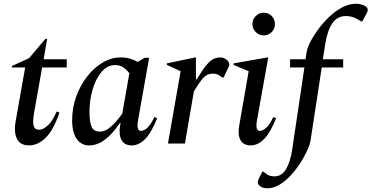

<svg xmlns="http://www.w3.org/2000/svg" viewBox="-20 -770 1993 1030"><path d="M136 10Q98 10 79 -13Q60 -36 60 -79Q60 -88 61 -98.5Q62 -109 64 -120L115 -408H44V-416L136 -458L223 -561H233L214 -452H338V-408H206L162 -160Q160 -146 159 -136Q158 -126 158 -118Q158 -94 166 -84Q174 -74 189 -74Q212 -74 237.5 -98Q263 -122 284 -172L299 -166Q267 -72 225 -31Q183 10 136 10Z M457 10Q417 10 392 -24Q367 -58 367 -126Q367 -191 388.5 -251Q410 -311 446.5 -358.5Q483 -406 530 -434Q577 -462 628 -462Q654 -462 677 -455.5Q700 -449 718 -438L757 -460H780L720 -121Q711 -68 736 -68Q753 -68 771.5 -85.5Q790 -103 808 -142L823 -136Q794 -61 760 -25.5Q726 10 687 10Q647 10 631.5 -19.5Q616 -49 625 -100L627 -111H624Q585 -53 544 -21.5Q503 10 457 10ZM460 -169Q460 -115 471.5 -89.5Q483 -64 515 -64Q547 -64 579 -94Q611 -124 636 -161L674 -377Q658 -398 640 -409.5Q622 -421 597 -421Q556 -421 525 -384.5Q494 -348 477 -290.5Q460 -233 460 -169Z M881 0 949 -388 875 -422V-430L1028 -462H1031V-344H1036Q1068 -399 1090 -424Q1112 -449 1129 -455.5Q1146 -462 1161 -462Q1180 -462 1195 -450Q1210 -438 1210 -424Q1210 -418 1207 -411L1179 -354H1173L1162 -362Q1145 -375 1122 -375Q1105 -375 1091 -368Q1077 -361 1060.5 -340.5Q1044 -320 1020 -279L972 0Z M1395 -580Q1370 -580 1352 -598Q1334 -616 1334 -641Q1334 -666 1352 -684Q1370 -702 1395 -702Q1420 -702 1437.5 -684Q1455 -666 1455 -641Q1455 -616 1437.5 -598Q1420 -580 1395 -580ZM1325 10Q1285 10 1269.5 -19.5Q1254 -49 1264 -100L1314 -388L1233 -422V-430L1416 -462H1419L1358 -121Q1349 -68 1374 -68Q1390 -68 1409 -85.5Q1428 -103 1446 -142L1461 -136Q1432 -61 1398 -25.5Q1364 10 1325 10Z M1415 240Q1391 240 1377 230Q1363 220 1363 207Q1363 199 1369 187L1387 151H1393L1415 167Q1428 176 1453 176Q1492 176 1515 136.5Q1538 97 1548 29L1613 -408H1536V-452H1619L1625 -490Q1628 -512 1644.5 -544.5Q1661 -577 1687 -612.5Q1713 -648 1746 -679.5Q1779 -711 1816 -730.5Q1853 -750 1891 -750Q1902 -750 1912 -747.5Q1922 -745 1930 -742Q1944 -735 1948.5 -729.5Q1953 -724 1953 -716Q1953 -712 1950.5 -706Q1948 -700 1945 -695L1924 -656H1916L1894 -669Q1868 -684 1835 -684Q1789 -684 1762.5 -644.5Q1736 -605 1725 -535L1712 -452H1821V-408H1706L1646 -17Q1643 4 1628.5 36.5Q1614 69 1591.5 104Q1569 139 1540.5 170Q1512 201 1480 220.5Q1448 240 1415 240Z"/></svg>

Font: Spectral Medium
Style: Italic
Weight: 500
Italic angle: -10°
Designer: Jean-Baptiste Levee
Foundry: Production Type
Version: Version 2.001